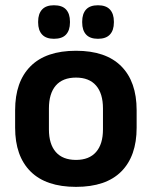

<svg xmlns="http://www.w3.org/2000/svg" viewBox="-20 -697 577 730"><path d="M269 13.5Q155 13.5 96.2 -45Q37.5 -103.5 37.5 -211.5V-278Q37.5 -386.5 96.2 -445.2Q155 -504 269 -504Q382.5 -504 441 -445.2Q499.5 -386.5 499.5 -278V-211.5Q499.5 -103.5 441.2 -45Q383 13.5 269 13.5ZM269 -89Q319 -89 345.2 -119Q371.5 -149 371.5 -205V-284.5Q371.5 -341.5 345.2 -371.8Q319 -402 269 -402Q218.5 -402 192.2 -371.8Q166 -341.5 166 -284.5V-205Q166 -149 192.2 -119Q218.5 -89 269 -89ZM185 -549.5Q155 -549.5 140 -565.8Q125 -582 125 -611.5V-615Q125 -644.5 140 -660.8Q155 -677 185 -677Q216.5 -677 231.2 -660.8Q246 -644.5 246 -615V-611.5Q246 -582 231.2 -565.8Q216.5 -549.5 185 -549.5ZM352.5 -549.5Q322 -549.5 307.2 -565.8Q292.5 -582 292.5 -611.5V-615Q292.5 -644.5 307.2 -660.8Q322 -677 352.5 -677Q383 -677 398 -660.8Q413 -644.5 413 -615V-611.5Q413 -582 398 -565.8Q383 -549.5 352.5 -549.5Z"/></svg>

Font: Anek Gurmukhi Medium SemiBold
Style: Regular
Weight: 600
Version: Version 1.003